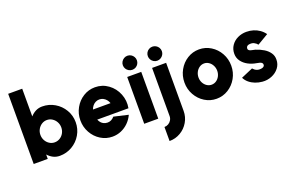

<svg xmlns="http://www.w3.org/2000/svg" viewBox="-114 -1214 2967 1928"><g transform="rotate(-20 1369.5 -250.0)"><path d="M336 -514Q408 -514 468.5 -478.5Q529 -443 564.5 -382.8Q600 -322.5 600 -251Q600 -179 564.5 -118.5Q529 -58 468.5 -22.5Q408 13 336 13Q298 13 266.5 -3Q235 -19 210 -47V0H60V-750H210V-454Q235 -482 266.5 -498Q298 -514 336 -514ZM334 -132Q364.5 -132 390.2 -148Q416 -164 431 -191.2Q446 -218.5 446 -251Q446 -283 431 -310.2Q416 -337.5 390.2 -353.8Q364.5 -370 334 -370Q304 -370 278.5 -353.8Q253 -337.5 238 -310.2Q223 -283 223 -251Q223 -218.5 238 -191.2Q253 -164 278.5 -148Q304 -132 334 -132Z M900 13Q832 13 774.8 -22.5Q717.5 -58 683.8 -118.5Q650 -179 650 -250.5Q650 -322 683.8 -382.5Q717.5 -443 774.8 -478.5Q832 -514 900 -514Q978 -514 1040 -469Q1102 -424 1131 -351.2Q1160 -278.5 1145.5 -200.5H812Q819.5 -182 831.2 -168Q843 -154 860.2 -145.8Q877.5 -137.5 900 -137Q921 -136.5 940 -146.2Q959 -156 973.5 -173.5L1126.5 -138Q1106 -93.5 1071.8 -59.2Q1037.5 -25 993.2 -6Q949 13 900 13ZM994 -310.5Q987 -332 972.8 -348.8Q958.5 -365.5 939.8 -374.8Q921 -384 900 -384Q879 -384 860.2 -374.8Q841.5 -365.5 827.5 -348.8Q813.5 -332 806.5 -310.5Z M1391 -500V0H1241V-500ZM1315 -550Q1295 -550 1277.8 -560Q1260.5 -570 1250.2 -587.2Q1240 -604.5 1240 -625Q1240 -645 1250.2 -662.2Q1260.5 -679.5 1277.8 -689.8Q1295 -700 1315 -700Q1335.5 -700 1352.8 -689.8Q1370 -679.5 1380 -662.2Q1390 -645 1390 -625Q1390 -604.5 1380 -587.2Q1370 -570 1352.8 -560Q1335.5 -550 1315 -550Z M1421 250Q1421 236.5 1421 219.5Q1421 202.5 1421 184.5Q1421 162.5 1421 140.5Q1421 118.5 1421 100Q1444 100 1463.8 88.5Q1483.5 77 1495.2 57.2Q1507 37.5 1507 14V-500H1657V14Q1657 78 1625.2 132.2Q1593.5 186.5 1539.5 218.2Q1485.5 250 1421 250ZM1582 -550Q1561.5 -550 1544.2 -560.2Q1527 -570.5 1517 -587.8Q1507 -605 1507 -625Q1507 -645.5 1517 -662.8Q1527 -680 1544.2 -690Q1561.5 -700 1582 -700Q1602 -700 1619.2 -690Q1636.5 -680 1646.8 -662.8Q1657 -645.5 1657 -625Q1657 -605 1646.8 -587.8Q1636.5 -570.5 1619.2 -560.2Q1602 -550 1582 -550Z M2012 13Q1944 13 1886.8 -22.5Q1829.5 -58 1795.8 -118.2Q1762 -178.5 1762 -250Q1762 -322 1795.8 -382.5Q1829.5 -443 1886.8 -478.5Q1944 -514 2012 -514Q2080 -514 2137.2 -478.5Q2194.5 -443 2228.2 -382.5Q2262 -322 2262 -250Q2262 -178.5 2228.2 -118.2Q2194.5 -58 2137.2 -22.5Q2080 13 2012 13ZM2012 -137Q2040 -137 2062.8 -152.5Q2085.5 -168 2098.8 -194Q2112 -220 2112 -250Q2112 -281 2098.2 -307.2Q2084.5 -333.5 2061.5 -348.8Q2038.5 -364 2012 -364Q1984.5 -364 1961.5 -348.2Q1938.5 -332.5 1925.2 -306.2Q1912 -280 1912 -250Q1912 -218.5 1925.8 -192.8Q1939.5 -167 1962.5 -152Q1985.5 -137 2012 -137Z M2501 9Q2462 5.5 2427.2 -7.8Q2392.5 -21 2365 -43.8Q2337.5 -66.5 2322 -98L2448 -152Q2448 -152 2448.2 -151.8Q2448.5 -151.5 2448.5 -151.5Q2456.5 -142.5 2465 -135.5Q2473.5 -128.5 2487 -122.8Q2500.5 -117 2518 -117Q2532.5 -117 2544.2 -120Q2556 -123 2563.5 -130Q2571 -137 2571 -149Q2571 -161.5 2562 -168.8Q2553 -176 2541 -179.2Q2529 -182.5 2511.5 -185.5Q2511 -186 2510.2 -186Q2509.5 -186 2509 -186Q2462.5 -193.5 2422 -215Q2381.5 -236.5 2356.2 -271.2Q2331 -306 2331 -350Q2331 -400 2357 -438Q2383 -476 2426 -496.5Q2469 -517 2519 -517Q2558 -517 2593.2 -506.2Q2628.5 -495.5 2658 -474.8Q2687.5 -454 2709 -424L2591 -354Q2584.5 -362.5 2575.5 -370Q2566.5 -377.5 2555.2 -383Q2544 -388.5 2532 -390Q2513.5 -391.5 2500 -388.8Q2486.5 -386 2478.8 -377.5Q2471 -369 2471 -354Q2471 -344 2479 -337.5Q2487 -331 2498 -327.8Q2509 -324.5 2525.5 -321.5Q2531 -320.5 2536 -319.2Q2541 -318 2545 -317Q2592 -302 2629 -279.2Q2666 -256.5 2688.2 -224.2Q2710.5 -192 2709 -151Q2709 -102.5 2679.5 -64Q2650 -25.5 2601.8 -5.8Q2553.5 14 2501 9Z"/></g></svg>

Font: Urbanist
Style: Regular
Weight: 400
Designer: Corey Hu
Foundry: Corey Hu
Version: Version 1.2; befe77262ef67d88f1d94aa3d2e49ef1327b4483